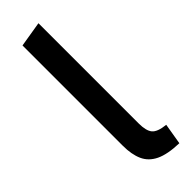

<svg xmlns="http://www.w3.org/2000/svg" viewBox="-264 -792 818 818"><g transform="rotate(-45 145.5 -383.0)"><path d="M254 10Q185 8 146.5 -10.5Q108 -29 92 -64.5Q76 -100 76 -153V-757L191 -776V-172Q191 -128 206.5 -109Q222 -90 270 -85Z"/></g></svg>

Font: Ubuntu Sans SemiBold
Style: Regular
Weight: 600
Designer: Dalton Maag Ltd
Foundry: Dalton Maag Ltd
Version: Version 1.006; ttfautohint (v1.8.4.7-5d5b)